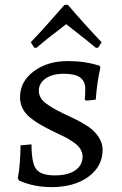

<svg xmlns="http://www.w3.org/2000/svg" viewBox="-20 -757 499 786"><path d="M191 9C253 9 303.3 -5.2 342 -33.5C380.7 -61.8 400 -98.7 400 -144C400 -169.3 389.3 -193.3 368 -216C360.7 -224.7 348.7 -234.2 332 -244.5C315.3 -254.8 302.5 -262.2 293.5 -266.5L237 -293.5C208.3 -307.2 184.8 -321 166.5 -335C148.2 -349 139 -366 139 -386C139 -406 148.2 -422.5 166.5 -435.5C184.8 -448.5 209.7 -455 241 -455C272.3 -455 294.8 -449.8 308.5 -439.5C322.2 -429.2 329 -414 329 -394C329 -374 328.3 -359 327 -349L333 -345L372 -349C375.3 -396.3 381.7 -440.3 391 -481L387 -488C347.7 -500.7 304.7 -507 258 -507C202 -507 155.3 -493 118 -465C80.7 -437 62 -401.7 62 -359C62 -325.7 76 -297.7 104 -275C118.7 -263.7 132.3 -254.3 145 -247C157.7 -239.7 173.7 -231.2 193 -221.5L250 -194C257.3 -190 268 -183.3 282 -174C306 -157.3 318 -138 318 -116C318 -92.7 308.2 -74 288.5 -60C268.8 -46 240.7 -39 204 -39C167.3 -39 142.3 -47.2 129 -63.5C115.7 -79.8 109 -114 109 -166L64 -162C64 -114 60.3 -69 53 -27L58 -18C78.7 -8.7 100.2 -1.8 122.5 2.5C144.8 6.8 167.7 9 191 9ZM120 -562 129 -561C158.3 -586.3 199 -618.7 251 -658C317.7 -606 358.3 -573.7 373 -561L382 -562L396 -584C352.7 -629.3 306.7 -680.3 258 -737H244C184.7 -669 138.7 -618 106 -584Z"/></svg>

Font: Alegreya SC
Style: Regular
Weight: 400
Designer: Juan Pablo del Peral
Foundry: Juan Pablo del Peral
Version: Version 1.003